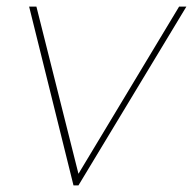

<svg xmlns="http://www.w3.org/2000/svg" viewBox="-20 -560 583 580"><path d="M68 -540H90L217 -35L521 -540H543L217 0H202Z"/></svg>

Font: Poppins Thin
Style: Italic
Weight: 250
Italic angle: -10°
Designer: Ninad Kale (Devanagari), Jonny Pinhorn (Latin)
Foundry: Indian Type Foundry
Version: Version 3.200;PS 1.000;hotconv 16.6.54;makeotf.lib2.5.65590